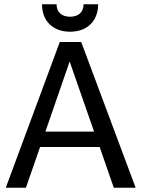

<svg xmlns="http://www.w3.org/2000/svg" viewBox="-20 -876 664 896"><path d="M7 0H101L167 -190H445L511 0H613L359 -680H259ZM307 -728C387 -728 438 -778 438 -856H370C370 -820 347 -798 307 -798C267 -798 244 -820 244 -856H176C176 -778 227 -728 307 -728ZM192 -262 305 -589 419 -262Z"/></svg>

Font: Ronzino
Style: Regular
Weight: 400
Designer: Nunzio Mazzaferro
Foundry: Collletttivo
Version: Version 1.000;Glyphs 3.3 (3337)